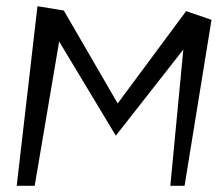

<svg xmlns="http://www.w3.org/2000/svg" viewBox="-20 -600 703 620"><path d="M354 -162 572 -440 530 0H576L663 -536L581 -564L360 -266L186 -566L101 -580L34 0H92L171 -466Z"/></svg>

Font: Stormblade
Style: Obl
Weight: 400
Designer: Mew Too
Foundry: Cannot Into Space Fonts
Version: Version 0.77